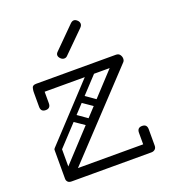

<svg xmlns="http://www.w3.org/2000/svg" viewBox="-133 -825 825 924"><g transform="rotate(-20 280.0 -362.5)"><path d="M76 0Q62 0 56 -7Q50 -14 50 -23Q50 -36 59 -45L434 -450H101V-391Q101 -365 76 -365Q51 -365 51 -391V-467Q51 -475 54 -487.5Q57 -500 76 -500H484Q498 -500 504.5 -490.5Q511 -481 511 -471Q511 -460 505 -454L126 -50H460V-109Q460 -135 485 -135Q510 -135 510 -109V-25Q510 -13 502.5 -6.5Q495 0 484 0ZM57 -157Q51 -163 50 -168.5Q49 -174 56 -181L327 -472Q338 -484 351 -473Q364 -461 353 -449L82 -158Q78 -153 71 -152Q64 -151 57 -157ZM68 -184Q85 -184 85 -167V-24Q85 -5 68 -5Q50 -5 50 -23V-166Q50 -184 68 -184ZM176 -270Q162 -281 171 -295Q175 -300 181.5 -302.5Q188 -305 196 -300L273 -246Q287 -235 278 -222Q273 -215 267 -213Q261 -211 253 -217ZM245 -342Q231 -353 240 -367Q244 -372 250.5 -374.5Q257 -377 265 -372L342 -318Q356 -307 347 -294Q342 -287 336 -285Q330 -283 322 -289ZM260 -574Q254 -568 245 -568Q235 -568 227 -576Q218 -585 218 -594Q218 -602 225 -609L332 -716Q341 -725 350 -725Q359 -725 368 -716Q376 -708 376 -698Q376 -689 367 -680Z"/></g></svg>

Font: Agu Display
Style: Regular
Weight: 400
Designer: Oluwaseun Badejo
Version: Version 1.103